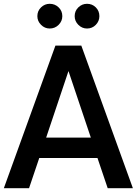

<svg xmlns="http://www.w3.org/2000/svg" viewBox="-29 -990 719 1010"><path d="M232.5 -840Q206.2 -840 186.9 -859.4Q167.5 -878.8 167.5 -905Q167.5 -932.5 186.9 -951.2Q206.2 -970 232.5 -970Q260 -970 279.4 -951.2Q298.8 -932.5 298.8 -905Q298.8 -878.8 279.4 -859.4Q260 -840 232.5 -840ZM428.8 -840Q402.5 -840 383.1 -859.4Q363.8 -878.8 363.8 -905Q363.8 -932.5 383.1 -951.2Q402.5 -970 428.8 -970Q456.2 -970 475 -951.2Q493.8 -932.5 493.8 -905Q493.8 -878.8 475 -859.4Q456.2 -840 428.8 -840ZM537.5 0 483.8 -158.8H177.5L123.8 0H-8.8L262.5 -750H398.8L670 0ZM213.8 -266.2H448.8L331.2 -616.2Z"/></svg>

Font: Now Medium
Style: Regular
Weight: 500
Designer: Alfredo Marco Pradil
Foundry: Alfredo Marco Pradil
Version: Version 1.002;PS 001.002;hotconv 1.0.88;makeotf.lib2.5.64775